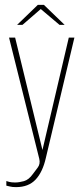

<svg xmlns="http://www.w3.org/2000/svg" viewBox="-20 -649 336 787"><path d="M46 118Q30 118 21 115.5Q12 113 6 112V93Q8 94 17.5 96.5Q27 99 42 99Q58 99 78 93.5Q98 88 115 64Q123 53 134.5 38Q146 23 141 2L17 -495H42L155 -30H153L262 -495H285L168 -2Q155 56 126 87Q97 118 46 118ZM50 -547 135 -629H160L245 -547H224L147 -612L72 -547Z"/></svg>

Font: Alumni Sans Thin Thin
Style: Regular
Weight: 250
Version: Version 1.018